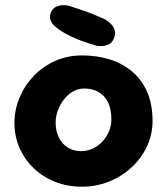

<svg xmlns="http://www.w3.org/2000/svg" viewBox="-20 -711 636 731"><path d="M291.8 -0.2Q236 -0.2 189 -19.1Q142 -38 107.6 -71.2Q73.2 -104.5 54.1 -148.4Q35 -192.3 35 -242.2Q35 -292.2 54.2 -338.8Q73.5 -385.2 108.2 -421.6Q143 -458 190.1 -479Q237.2 -500 293 -500Q348.8 -500 397.2 -485Q445.8 -470 482.6 -439.1Q519.5 -408.2 540.1 -361.2Q560.8 -314.1 560.8 -250.1Q560.8 -200 540 -154.8Q519.2 -109.5 482 -74.8Q444.8 -40 396.1 -20.1Q347.5 -0.2 291.8 -0.2ZM289.1 -135.5Q311.8 -135.5 332.5 -145Q353.2 -154.5 369.2 -171.5Q385.2 -188.5 394.6 -209.9Q404 -231.4 404 -255.5Q404 -296.5 390.6 -322.6Q377.2 -348.8 354 -361.4Q330.8 -374 300.3 -374Q277.8 -374 258.1 -362.8Q238.5 -351.5 223.8 -332.8Q209 -314 200.4 -291.1Q191.8 -268.2 191.8 -244.3Q191.8 -212.4 203.8 -187.8Q215.8 -163.2 237.8 -149.4Q259.8 -135.5 289.1 -135.5ZM348 -536.8Q334 -541 313.6 -547.4Q293.2 -553.8 270.9 -563.1Q248.5 -572.5 226.8 -584.6Q205 -596.8 187.8 -612Q187.8 -612 183.4 -616.5Q179 -621 174.8 -629.1Q170.5 -637.2 170.2 -647.6Q170 -658 177.5 -670.5Q184.2 -681.5 195 -686Q205.8 -690.5 216.4 -691.1Q227 -691.8 234 -690.6Q241 -689.5 241 -689.5Q267.2 -680.8 299.6 -669.9Q332 -659 381 -636.8Q381 -636.8 389 -631.4Q397 -626 405.9 -615.9Q414.8 -605.8 417.6 -591.1Q420.5 -576.5 410.2 -558Q404.5 -547 394.1 -542.1Q383.8 -537.2 373.4 -536.1Q363 -535 355.5 -535.9Q348 -536.8 348 -536.8Z"/></svg>

Font: Sour Gummy Black
Style: Regular
Weight: 900
Version: Version 1.000